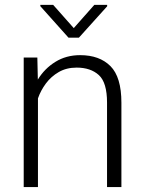

<svg xmlns="http://www.w3.org/2000/svg" viewBox="-20 -763 590 783"><path d="M292.5 -487.3Q251 -487.3 219.7 -469.2Q188.5 -451.2 167.2 -422.6Q146 -394 134.8 -361.8V0H76.7V-528.3H132.3L134.3 -438.5Q161.6 -483.4 205.8 -510.7Q250 -538.1 306.6 -538.1Q385.7 -538.1 430.4 -493.4Q475.1 -448.7 475.1 -344.2V0H416.5V-344.7Q416.5 -426.3 383.1 -456.8Q349.6 -487.3 292.5 -487.3ZM196.8 -743.2 280.8 -648.4 364.7 -743.2H417V-737.3L301.8 -609.4H259.3L144.5 -737.8V-743.2Z"/></svg>

Font: Vazirmatn UI ExtraLight
Style: Regular
Weight: 200
Designer: Saber Rastikerdar
Foundry: Saber Rastikerdar
Version: Version 33.003